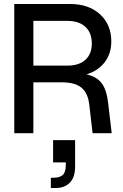

<svg xmlns="http://www.w3.org/2000/svg" viewBox="-20 -670 621 966"><path d="M289.1 -255.9H147.9V0H51.8V-649.9H333Q426.3 -649.9 483.2 -598.1Q540 -546.4 540 -460.9Q540 -400.4 506.6 -356.7Q473.1 -313 415 -295.9Q466.3 -284.7 491.5 -251.5Q516.6 -218.3 523.9 -152.8L542 0H445.8L429.2 -143.1Q422.4 -202.6 389.6 -229.2Q356.9 -255.9 289.1 -255.9ZM318.8 -564.9H147.9V-339.8H318.8Q377.4 -339.8 409.7 -369.1Q441.9 -398.4 441.9 -451.2Q441.9 -504.9 409.7 -534.9Q377.4 -564.9 318.8 -564.9ZM247.1 35.2H357.9V168Q357.9 222.2 331.3 249Q304.7 275.9 261.2 275.9H235.8V224.1H250Q280.3 224.1 295.7 210.2Q311 196.3 311 162.1V147H247.1Z"/></svg>

Font: Overused Grotesk Medium
Style: Regular
Weight: 500
Version: Version 0.002